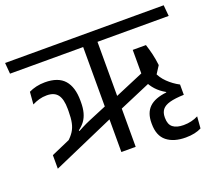

<svg xmlns="http://www.w3.org/2000/svg" viewBox="-135 -786 1100 983"><g transform="rotate(-20 415.0 -294.5)"><path d="M462 -0.5V-591H384V-0.5ZM400 -185.5 399 -255 285.5 -207.5Q263 -198 242.8 -187.5Q222.5 -177 201.5 -165.5L192 -168L49 -105.5V-31.5ZM221 -168 217.5 -179.5Q237.5 -194 250.8 -212.2Q264 -230.5 270.5 -254.8Q277 -279 277 -310.5V-319.5Q277 -393.5 243.2 -431.8Q209.5 -470 137.5 -470Q112.5 -470 90 -464.8Q67.5 -459.5 49.5 -450.5L44 -383.5Q62.5 -393 82 -398.5Q101.5 -404 123.5 -404Q164.5 -404 183 -379.5Q201.5 -355 201.5 -302.5V-289.5Q201.5 -252 196.2 -226.8Q191 -201.5 178.2 -182Q165.5 -162.5 144 -143.5ZM850 -572.5 844.5 -632.5H-19.5L-14.5 -572.5ZM664 -363.5 444.5 -270.5 446 -202 684.5 -304ZM689.5 -472H617.5V-294.5L681.5 -300L716 -353.5Q712 -387.5 705.5 -415Q699 -442.5 689.5 -472ZM720 42.5Q746.5 42.5 768.2 37.8Q790 33 806 24.5L811 -39.5Q793.5 -30.5 773.8 -25.8Q754 -21 731.5 -21Q693.5 -21 673.5 -36.8Q653.5 -52.5 653.5 -88V-91.5Q653.5 -117 666 -133Q678.5 -149 707.2 -157Q736 -165 784.5 -166.5V-222.5Q751 -240 723.2 -267Q695.5 -294 683 -327L620 -302.5Q634 -272 654.5 -249.8Q675 -227.5 704.5 -211V-208.5Q640.5 -201.5 610 -172Q579.5 -142.5 579.5 -87.5V-82.5Q579.5 -18 617.2 12.2Q655 42.5 720 42.5Z"/></g></svg>

Font: Anek Devanagari
Style: Regular
Weight: 400
Designer: Kailash Malviya (Devanagari) & Yesha Goshar (Latin)
Foundry: Ek Type
Version: Version 1.003